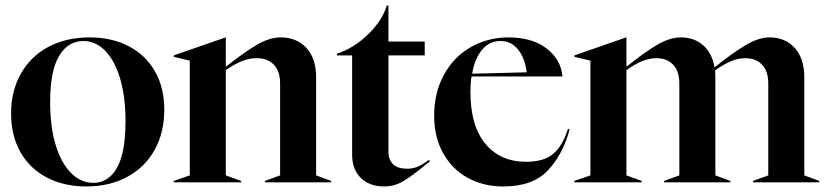

<svg xmlns="http://www.w3.org/2000/svg" viewBox="-20 -658 2991 693"><path d="M20 -249Q20 -329 55 -391.5Q90 -454 154 -488.5Q218 -523 304 -523Q383 -523 444 -491.5Q505 -460 539 -401Q573 -342 573 -262Q573 -180 538.5 -117.5Q504 -55 440 -20Q376 15 292 15Q211 15 149.5 -17Q88 -49 54 -108.5Q20 -168 20 -249ZM317 2Q371 2 402 -52Q433 -106 433 -221Q433 -309 413.5 -374.5Q394 -440 359.5 -475Q325 -510 281 -510Q226 -510 193.5 -456.5Q161 -403 161 -289Q161 -200 181 -134.5Q201 -69 236.5 -33.5Q272 2 317 2Z M607 -5 665 -25V-439L607 -453V-458L794 -523H795V-417Q862 -470 907.5 -496.5Q953 -523 993 -523Q1051 -523 1086 -485Q1121 -447 1121 -379V-25L1175 -5V0H936V-5L991 -25V-356Q991 -401 968.5 -424.5Q946 -448 907 -448Q879 -448 853 -437.5Q827 -427 795 -405V-25L850 -5V0H607Z M1251 -100V-458H1196V-464Q1257 -484 1308.5 -534Q1360 -584 1376 -638H1382V-508H1513V-458H1382V-111Q1382 -81 1399 -65Q1416 -49 1449 -49Q1471 -49 1489 -57Q1507 -65 1528 -81L1532 -76Q1468 -23 1435.5 -4Q1403 15 1367 15Q1314 15 1282.5 -15.5Q1251 -46 1251 -100Z M1547 -240Q1547 -324 1582.5 -388.5Q1618 -453 1679.5 -488Q1741 -523 1815 -523Q1901 -523 1953 -483Q2005 -443 2010 -382H1682Q1678 -359 1678 -326Q1678 -204 1732 -139Q1786 -74 1879 -74Q1943 -74 1977 -103Q2011 -132 2030 -193L2036 -191Q2012 -101 1957.5 -43Q1903 15 1797 15Q1724 15 1667.5 -16.5Q1611 -48 1579 -106Q1547 -164 1547 -240ZM1881 -397Q1875 -448 1850 -479Q1825 -510 1787 -510Q1747 -510 1720.5 -479Q1694 -448 1684 -392Z M2053 -5 2111 -25V-439L2053 -453V-458L2240 -523H2241V-417Q2307 -470 2352.5 -496.5Q2398 -523 2437 -523Q2485 -523 2517.5 -495Q2550 -467 2559 -415Q2627 -469 2673 -496Q2719 -523 2758 -523Q2814 -523 2848.5 -485Q2883 -447 2883 -379V-25L2937 -5V0H2698V-5L2753 -25V-356Q2753 -401 2730.5 -424.5Q2708 -448 2671 -448Q2645 -448 2619.5 -437.5Q2594 -427 2561 -404Q2562 -396 2562 -379V-25L2616 -5V0H2377V-5L2432 -25V-356Q2432 -401 2409.5 -424.5Q2387 -448 2350 -448Q2324 -448 2298 -437.5Q2272 -427 2241 -405V-25L2296 -5V0H2053Z"/></svg>

Font: Nyght Serif Medium
Style: Regular
Weight: 500
Designer: Maksym Kobuzan
Version: Version 0.410